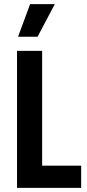

<svg xmlns="http://www.w3.org/2000/svg" viewBox="-20 -905 421 925"><path d="M62 0V-660H183V-107H371V0ZM161 -728H67L125 -885H244Z"/></svg>

Font: Bricolage Grotesque 10pt Condensed SemiBold
Style: Regular
Weight: 600
Width: 3
Designer: Mathieu Triay
Foundry: Atelier Triay
Version: Version 1.000; ttfautohint (v1.8.4.7-5d5b);gftools[0.9.32]